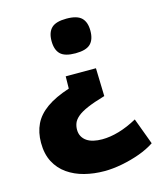

<svg xmlns="http://www.w3.org/2000/svg" viewBox="-113 -632 784 926"><g transform="rotate(-15 279.0 -169.0)"><path d="M382 -280 386 -140Q331 -124 297.5 -109.5Q264 -95 246.5 -80Q229 -65 223 -49.5Q217 -34 217 -17Q217 2 225 16.5Q233 31 247 40.5Q261 50 280.5 54.5Q300 59 323 59Q363 59 407.5 46Q452 33 499 7L548 139Q515 161 472 176.5Q429 192 382.5 201Q336 210 294 210Q242 210 195 198Q148 186 111.5 160.5Q75 135 54 95Q33 55 33 -1Q33 -53 52.5 -93.5Q72 -134 115.5 -165Q159 -196 230 -219L231 -280ZM403 -462Q403 -418 381 -396.5Q359 -375 306 -375Q253 -375 231 -396.5Q209 -418 209 -462Q209 -505 231 -526.5Q253 -548 306 -548Q359 -548 381 -526.5Q403 -505 403 -462Z"/></g></svg>

Font: Georama SemiExpanded
Style: Bold
Weight: 700
Width: 6
Designer: Jean-Baptiste Levee
Foundry: Production Type
Version: Version 1.001